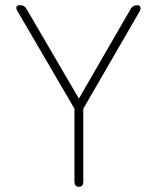

<svg xmlns="http://www.w3.org/2000/svg" viewBox="-20 -720 606 740"><path d="M284 0Q267 0 267 -20V-301L48 -676Q41 -687 43.5 -693.5Q46 -700 58 -700Q74 -700 82 -686L284 -340L484 -686Q492 -700 508 -700Q518 -700 521 -693Q524 -686 518 -676L301 -301V-20Q301 0 284 0Z"/></svg>

Font: Zen Maru Gothic Light
Style: Regular
Weight: 300
Designer: Yoshimichi Ohira
Foundry: Positype
Version: Version 1.001